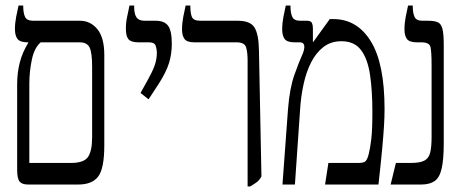

<svg xmlns="http://www.w3.org/2000/svg" viewBox="-20 -667 1669 694"><path d="M82 0Q60 0 51 -10.5Q42 -21 42 -54V-363Q42 -404 51.5 -441Q61 -478 82 -512V-514H80Q53 -514 43.5 -526Q34 -538 34 -562Q34 -583 38.5 -606.5Q43 -630 47 -647H64V-644Q64 -620 70.5 -606Q77 -592 100 -592H269Q307 -592 332 -561.5Q357 -531 357 -468V-142Q357 -58 335 -29Q313 0 263 0ZM86 -78H236Q283 -78 298 -99.5Q313 -121 313 -171V-426Q313 -476 304 -495Q295 -514 268 -514H127Q104 -494 95 -451Q86 -408 86 -363Z M517 -308 488 -331 513 -376Q530 -406 538.5 -429Q547 -452 547 -477Q547 -488 543 -501Q539 -514 518 -514H481Q454 -514 444.5 -525Q435 -536 435 -563Q435 -586 439.5 -606Q444 -626 448 -647H465V-642Q465 -616 473.5 -604Q482 -592 502 -592H543Q574 -592 587.5 -574Q601 -556 601 -509Q601 -472 591 -439.5Q581 -407 555 -366Z M875 7V-448Q875 -478 869.5 -496Q864 -514 835 -514H683Q656 -514 647 -526Q638 -538 638 -561Q638 -583 642.5 -606.5Q647 -630 651 -647H668V-644Q668 -620 673.5 -606Q679 -592 704 -592H839Q885 -592 900 -567.5Q915 -543 916 -486L925 -29Q918 -16 908 -8.5Q898 -1 884 7Z M1001 0 1021 -272Q1027 -349 1044.5 -397.5Q1062 -446 1070 -463Q1076 -476 1078 -484Q1080 -492 1080 -497Q1080 -514 1064 -514H1045Q1018 -514 1009 -526Q1000 -538 1000 -561Q1000 -583 1004.5 -606.5Q1009 -630 1013 -647H1030V-644Q1030 -620 1036.5 -606Q1043 -592 1065 -592H1089Q1104 -592 1107.5 -584Q1111 -576 1111 -565V-516L1112 -515L1172 -598H1185Q1271 -598 1320.5 -517.5Q1370 -437 1370 -273Q1370 -244 1368 -211.5Q1366 -179 1361.5 -130Q1357 -81 1348 0H1155L1167 -78H1275Q1295 -78 1301.5 -84.5Q1308 -91 1313 -111Q1318 -131 1322 -164Q1326 -197 1326 -263Q1326 -339 1317.5 -396.5Q1309 -454 1285 -486Q1261 -518 1214 -518Q1176 -518 1149 -497Q1122 -476 1104.5 -441.5Q1087 -407 1077.5 -363.5Q1068 -320 1065 -275L1046 0Z M1392 0 1411 -78H1465Q1498 -78 1514 -86.5Q1530 -95 1535 -115.5Q1540 -136 1540 -172V-431Q1540 -480 1536 -497Q1532 -514 1503 -514H1487Q1460 -514 1451 -526Q1442 -538 1442 -561Q1442 -583 1446.5 -606.5Q1451 -630 1455 -647H1472V-644Q1472 -620 1478.5 -606Q1485 -592 1507 -592H1527Q1549 -592 1561.5 -587Q1574 -582 1579 -563.5Q1584 -545 1584 -504V-150Q1584 -91 1576.5 -58Q1569 -25 1551 -12.5Q1533 0 1502 0Z"/></svg>

Font: Noto Serif Hebrew ExtraCondensed
Style: Regular
Weight: 400
Width: 2
Designer: Monotype Design Team
Foundry: Monotype Imaging Inc.
Version: Version 2.004; ttfautohint (v1.8.4.7-5d5b)